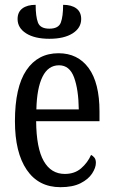

<svg xmlns="http://www.w3.org/2000/svg" viewBox="-20 -767 471 797"><path d="M231 10Q140 10 91 -62Q42 -134 42 -264Q42 -405 89.5 -475.5Q137 -546 223 -546Q303 -546 348 -484.5Q393 -423 393 -304V-264H130Q131 -152 161.5 -98.5Q192 -45 249 -45Q290 -45 317 -68.5Q344 -92 358 -124Q366 -120 372 -112.5Q378 -105 378 -91Q378 -71 362.5 -47Q347 -23 314.5 -6.5Q282 10 231 10ZM307 -313Q306 -395 287.5 -445.5Q269 -496 225 -496Q180 -496 156.5 -448.5Q133 -401 131 -313ZM185 -606Q124 -606 88.5 -628.5Q53 -651 53 -688Q53 -717 73 -732Q93 -747 128 -747Q128 -699 137.5 -673.5Q147 -648 185 -648Q223 -648 232.5 -673.5Q242 -699 242 -747Q277 -747 297 -732Q317 -717 317 -688Q317 -651 281.5 -628.5Q246 -606 185 -606Z"/></svg>

Font: Noto Serif ExtraCondensed
Style: Regular
Weight: 400
Width: 2
Designer: Monotype Design Team
Foundry: Monotype Imaging Inc.
Version: Version 2.013